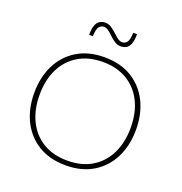

<svg xmlns="http://www.w3.org/2000/svg" viewBox="-153 -1006 1087 1149"><g transform="rotate(20 390.0 -432.0)"><path d="M390 10Q288 10 215.5 -34.5Q143 -79 104.5 -156.5Q66 -234 66 -334Q66 -434 104.5 -511.5Q143 -589 215.5 -633.5Q288 -678 390 -678Q492 -678 564.5 -633.5Q637 -589 675.5 -511.5Q714 -434 714 -334Q714 -234 675.5 -156.5Q637 -79 564.5 -34.5Q492 10 390 10ZM390 -20Q481 -20 546 -59.5Q611 -99 645.5 -170Q680 -241 680 -334Q680 -428 645.5 -498.5Q611 -569 546 -608.5Q481 -648 390 -648Q299 -648 234 -608.5Q169 -569 134.5 -498.5Q100 -428 100 -334Q100 -241 134.5 -170Q169 -99 234 -59.5Q299 -20 390 -20ZM256 -772Q256 -812 264.5 -834Q273 -856 288.5 -865Q304 -874 324 -874Q344 -874 361.5 -862.5Q379 -851 395 -836Q411 -821 426 -809.5Q441 -798 456 -798Q474 -798 486 -812.5Q498 -827 500 -874H524Q524 -834 515.5 -812Q507 -790 491.5 -781Q476 -772 456 -772Q435 -772 417.5 -783.5Q400 -795 384.5 -810Q369 -825 354 -836.5Q339 -848 324 -848Q306 -848 293.5 -833.5Q281 -819 280 -772Z"/></g></svg>

Font: Gantari Thin
Style: Regular
Weight: 250
Designer: Anugrah Pasau
Foundry: Lafontype
Version: Version 1.000